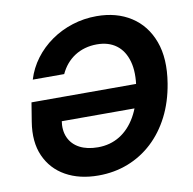

<svg xmlns="http://www.w3.org/2000/svg" viewBox="-82 -820 915 912"><g transform="rotate(-10 375.0 -363.5)"><path d="M321 9.8Q229.9 9.8 163.8 -27.1Q97.8 -64 67.3 -132.7Q36.8 -201.3 52.3 -296.7L67.1 -387.6H612.7L593.7 -274.4H161.8L193.7 -279Q185.9 -231.2 201.7 -196Q217.5 -160.8 253.4 -141.7Q289.4 -122.6 341.8 -122.6Q400.5 -122.6 446.9 -151Q493.4 -179.5 524.5 -233.6Q555.6 -287.8 568.4 -365Q581.2 -441.9 566.3 -495.5Q551.4 -549.1 514 -577Q476.6 -605 420.3 -605Q389.9 -605 362.9 -597.4Q336 -589.8 313.3 -575.2Q290.6 -560.5 273 -539.8Q255.5 -519.1 243.4 -492.9H91.8Q108.2 -546.7 141.8 -591.5Q175.4 -636.2 222.1 -668.9Q268.7 -701.6 324.8 -719.4Q380.8 -737.3 442.1 -737.3Q538.2 -737.3 607.5 -692.8Q676.9 -648.3 707.8 -564.8Q738.7 -481.3 719.4 -363.7Q705.2 -277 670.1 -208.1Q634.9 -139.1 582.5 -90.4Q530 -41.7 463.8 -16Q397.5 9.8 321 9.8Z"/></g></svg>

Font: Adwaita Sans
Style: Italic
Weight: 400
Italic angle: -9.39999°
Designer: Rasmus Andersson
Foundry: rsms
Version: Version 4.001;git-9221beed3